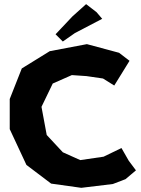

<svg xmlns="http://www.w3.org/2000/svg" viewBox="-20 -901 685 933"><path d="M609.4 -605.5 558.6 -644.5 402.3 -686.5 221.7 -652.3 85.9 -568.4 27.3 -419.9V-273.4L108.4 -99.6L228.5 -8.8L375 11.7L528.3 -6.8L589.8 -30.3L640.6 -73.2L605.5 -120.1L570.3 -181.6L483.4 -139.6L370.1 -123L285.2 -161.1L207 -245.1L181.6 -381.8L236.3 -495.1L329.1 -536.1L400.4 -531.2L480.5 -519.5L535.2 -485.4L578.1 -554.7ZM398.4 -880.9 332 -821.3 250 -734.4 285.2 -699.2 343.8 -740.2 476.6 -809.6 449.2 -841.8Z"/></svg>

Font: MaokenAssortedSans-Lite
Style: Lite
Weight: 400
Version: Version 1.400